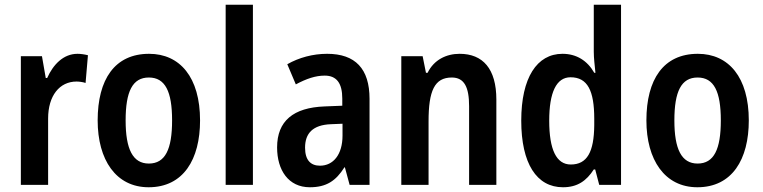

<svg xmlns="http://www.w3.org/2000/svg" viewBox="-20 -780 3219 810"><path d="M307 -553C247 -553 204 -507 179 -451H173L157 -543H68V0H183V-280C183 -376 231 -436 303 -436C313 -436 330 -434 341 -430L351 -547C335 -551 319 -553 307 -553Z M824 -272C824 -454 739 -553 609 -553C464 -553 392 -445 392 -272C392 -106 469 10 607 10C754 10 824 -108 824 -272ZM510 -272C510 -394 539 -453 608 -453C677 -453 706 -394 706 -272C706 -150 677 -90 608 -90C540 -90 510 -151 510 -272Z M1047 0V-760H932V0Z M1360 -553C1300 -553 1241 -537 1192 -509L1228 -424C1273 -448 1311 -461 1350 -461C1400 -461 1424 -429 1424 -364V-334L1349 -331C1218 -326 1149 -270 1149 -158C1149 -62 1197 10 1287 10C1357 10 1397 -17 1433 -74H1435L1455 0H1539V-363C1539 -490 1479 -553 1360 -553ZM1376 -256 1425 -258V-208C1425 -128 1386 -81 1330 -81C1291 -81 1267 -104 1267 -157C1267 -217 1299 -253 1376 -256Z M1919 -553C1863 -553 1811 -528 1784 -473H1777L1763 -543H1673V0H1788V-268C1788 -397 1813 -453 1886 -453C1939 -453 1959 -412 1959 -332V0H2074V-360C2074 -490 2017 -553 1919 -553Z M2355 10C2416 10 2454 -17 2485 -65H2491L2508 0H2600V-760H2485V-562C2485 -534 2489 -504 2492 -473H2487C2458 -524 2412 -553 2353 -553C2245 -553 2179 -452 2179 -271C2179 -90 2244 10 2355 10ZM2388 -86C2327 -86 2297 -149 2297 -271C2297 -390 2327 -454 2387 -454C2459 -454 2487 -397 2487 -279V-252C2486 -139 2457 -86 2388 -86Z M3139 -272C3139 -454 3054 -553 2924 -553C2779 -553 2707 -445 2707 -272C2707 -106 2784 10 2922 10C3069 10 3139 -108 3139 -272ZM2825 -272C2825 -394 2854 -453 2923 -453C2992 -453 3021 -394 3021 -272C3021 -150 2992 -90 2923 -90C2855 -90 2825 -151 2825 -272Z"/></svg>

Font: Noto Sans Tamil Condensed SemiBold
Style: Regular
Weight: 600
Width: 3
Designer: Jelle Bosma - Monotype Design Team
Foundry: Monotype Imaging Inc.
Version: Version 2.004